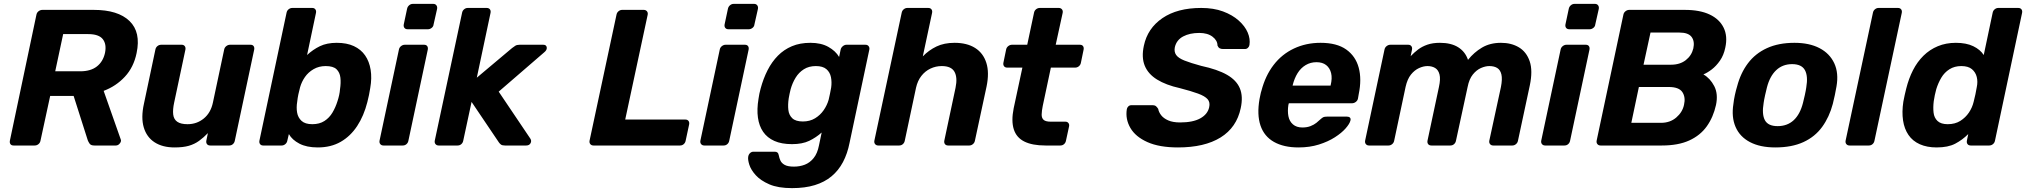

<svg xmlns="http://www.w3.org/2000/svg" viewBox="-20 -751 10458 991"><path d="M50 0Q39 0 34 -7Q29 -14 31 -25L168 -675Q170 -686 179 -693Q188 -700 199 -700H464Q589 -700 648.5 -642.5Q708 -585 685 -477Q670 -404 624.5 -355Q579 -306 515 -282L603 -32Q604 -29 604.5 -27Q605 -25 604 -21Q602 -13 594.5 -6.5Q587 0 578 0H467Q449 0 442.5 -9.5Q436 -19 433 -27L360 -256H239L189 -25Q187 -14 178.5 -7Q170 0 159 0ZM265 -383H394Q448 -383 480 -408Q512 -433 522 -478Q531 -523 510.5 -549Q490 -575 435 -575H306Z M881 10Q819 10 778 -16.5Q737 -43 722 -93.5Q707 -144 723 -216L782 -495Q784 -506 792.5 -513Q801 -520 812 -520H918Q928 -520 933.5 -513Q939 -506 937 -495L879 -222Q871 -185 874 -160Q877 -135 895 -122.5Q913 -110 948 -110Q996 -110 1032 -139.5Q1068 -169 1079 -222L1137 -495Q1139 -506 1148 -513Q1157 -520 1167 -520H1273Q1284 -520 1289 -513Q1294 -506 1292 -495L1192 -25Q1190 -14 1182 -7Q1174 0 1163 0H1065Q1054 0 1048.5 -7Q1043 -14 1045 -25L1053 -64Q1031 -41 1007.5 -24Q984 -7 954.5 1.5Q925 10 881 10Z M1620 10Q1563 10 1525.5 -9.5Q1488 -29 1471 -59L1463 -25Q1461 -14 1452.5 -7Q1444 0 1434 0H1338Q1328 0 1322.5 -7Q1317 -14 1319 -25L1459 -685Q1461 -696 1469.5 -703Q1478 -710 1489 -710H1592Q1602 -710 1607.5 -703Q1613 -696 1611 -685L1565 -467Q1595 -495 1631 -512.5Q1667 -530 1718 -530Q1770 -530 1806.5 -513Q1843 -496 1864.5 -465Q1886 -434 1893 -391Q1900 -348 1891 -297Q1888 -278 1884.5 -260.5Q1881 -243 1876 -224Q1858 -153 1823.5 -100.5Q1789 -48 1738.5 -19Q1688 10 1620 10ZM1592 -110Q1629 -110 1654.5 -126.5Q1680 -143 1696 -170Q1712 -197 1722 -229Q1727 -244 1730.5 -260Q1734 -276 1735 -291Q1740 -323 1737 -350Q1734 -377 1717 -393.5Q1700 -410 1661 -410Q1626 -410 1598.5 -394Q1571 -378 1554 -353.5Q1537 -329 1529 -301Q1524 -283 1520 -264Q1516 -245 1514 -226Q1509 -196 1513.5 -170Q1518 -144 1536.5 -127Q1555 -110 1592 -110Z M1959 0Q1949 0 1943 -7Q1937 -14 1939 -25L2039 -495Q2041 -506 2050 -513Q2059 -520 2069 -520H2169Q2180 -520 2185 -513Q2190 -506 2188 -495L2088 -25Q2086 -14 2078 -7Q2070 0 2059 0ZM2084 -600Q2073 -600 2067.5 -607Q2062 -614 2064 -625L2081 -705Q2083 -716 2091.5 -723.5Q2100 -731 2111 -731H2216Q2227 -731 2232.5 -723.5Q2238 -716 2236 -705L2218 -625Q2217 -614 2208 -607Q2199 -600 2189 -600Z M2244 0Q2234 0 2228 -7Q2222 -14 2224 -25L2365 -685Q2367 -696 2375.5 -703Q2384 -710 2394 -710H2492Q2503 -710 2508.5 -703Q2514 -696 2512 -685L2441 -350L2623 -503Q2632 -510 2640 -515Q2648 -520 2662 -520H2784Q2800 -520 2802 -506.5Q2804 -493 2789 -481L2554 -278L2717 -36Q2725 -24 2718.5 -12Q2712 0 2696 0H2586Q2572 0 2565.5 -5Q2559 -10 2555 -16L2414 -225L2371 -25Q2369 -14 2361 -7Q2353 0 2342 0Z M3043 0Q3033 0 3027 -7Q3021 -14 3023 -25L3162 -675Q3164 -686 3172.5 -693Q3181 -700 3191 -700H3303Q3313 -700 3319 -693Q3325 -686 3323 -675L3207 -134H3517Q3528 -134 3533.5 -127Q3539 -120 3537 -109L3519 -25Q3517 -14 3509 -7Q3501 0 3490 0Z M3615 0Q3605 0 3599 -7Q3593 -14 3595 -25L3695 -495Q3697 -506 3706 -513Q3715 -520 3725 -520H3825Q3836 -520 3841 -513Q3846 -506 3844 -495L3744 -25Q3742 -14 3734 -7Q3726 0 3715 0ZM3740 -600Q3729 -600 3723.5 -607Q3718 -614 3720 -625L3737 -705Q3739 -716 3747.5 -723.5Q3756 -731 3767 -731H3872Q3883 -731 3888.5 -723.5Q3894 -716 3892 -705L3874 -625Q3873 -614 3864 -607Q3855 -600 3845 -600Z M4068 220Q3996 220 3951 200.5Q3906 181 3881 153.5Q3856 126 3847.5 99Q3839 72 3842 57Q3844 46 3851.5 39Q3859 32 3869 32H3979Q3988 32 3993 36.5Q3998 41 4000 52Q4002 64 4008 77.5Q4014 91 4030 100Q4046 109 4078 109Q4108 109 4134 99Q4160 89 4179.5 65Q4199 41 4207 0L4221 -67Q4192 -41 4156.5 -24Q4121 -7 4068 -7Q4014 -7 3977 -23.5Q3940 -40 3919 -70.5Q3898 -101 3892 -144Q3886 -187 3895 -241Q3897 -256 3899.5 -267.5Q3902 -279 3906 -294Q3920 -346 3942 -389Q3964 -432 3995 -463.5Q4026 -495 4067.5 -512.5Q4109 -530 4163 -530Q4218 -530 4255.5 -509Q4293 -488 4311 -457L4319 -495Q4321 -505 4330 -512.5Q4339 -520 4349 -520H4447Q4458 -520 4463.5 -512.5Q4469 -505 4467 -495L4365 -14Q4354 42 4331 85.5Q4308 129 4272 159Q4236 189 4185.5 204.5Q4135 220 4068 220ZM4124 -124Q4160 -124 4187 -140.5Q4214 -157 4231.5 -182.5Q4249 -208 4257 -236Q4260 -247 4264 -267.5Q4268 -288 4270 -299Q4274 -327 4269 -352.5Q4264 -378 4245.5 -394Q4227 -410 4191 -410Q4155 -410 4129 -393.5Q4103 -377 4086.5 -350Q4070 -323 4061 -291Q4058 -280 4055.5 -267.5Q4053 -255 4051 -244Q4046 -211 4049 -184Q4052 -157 4069.5 -140.5Q4087 -124 4124 -124Z M4513 0Q4503 0 4497 -7Q4491 -14 4493 -25L4634 -685Q4636 -696 4644.5 -703Q4653 -710 4663 -710H4771Q4782 -710 4787.5 -703Q4793 -696 4791 -685L4743 -460Q4774 -492 4813.5 -511Q4853 -530 4907 -530Q4971 -530 5013 -503.5Q5055 -477 5071 -426.5Q5087 -376 5072 -304L5012 -25Q5010 -14 5001.5 -7Q4993 0 4983 0H4874Q4863 0 4857.5 -7Q4852 -14 4854 -25L4912 -298Q4923 -351 4906.5 -380.5Q4890 -410 4841 -410Q4810 -410 4782.5 -397Q4755 -384 4735.5 -359Q4716 -334 4708 -298L4650 -25Q4648 -14 4640 -7Q4632 0 4621 0Z M5376 0Q5308 0 5267 -20.5Q5226 -41 5212.5 -84Q5199 -127 5212 -192L5257 -402H5179Q5168 -402 5162.5 -409Q5157 -416 5159 -427L5173 -495Q5175 -506 5184 -513Q5193 -520 5203 -520H5282L5317 -685Q5319 -696 5327.5 -703Q5336 -710 5347 -710H5445Q5455 -710 5461 -703Q5467 -696 5465 -685L5429 -520H5554Q5565 -520 5570 -513Q5575 -506 5573 -495L5559 -427Q5557 -416 5548.5 -409Q5540 -402 5529 -402H5404L5362 -204Q5357 -179 5356.5 -160.5Q5356 -142 5366.5 -132.5Q5377 -123 5403 -123H5479Q5489 -123 5494.5 -116Q5500 -109 5498 -99L5482 -25Q5480 -14 5472 -7Q5464 0 5453 0Z M6060 10Q5964 10 5902.5 -17.5Q5841 -45 5814.5 -90.5Q5788 -136 5796 -187Q5797 -195 5803.5 -201.5Q5810 -208 5819 -208H5928Q5941 -208 5947 -202.5Q5953 -197 5958 -189Q5961 -172 5973.5 -156Q5986 -140 6010 -129.5Q6034 -119 6071 -119Q6137 -119 6175 -140Q6213 -161 6221 -197Q6227 -223 6213 -239Q6199 -255 6163.5 -268Q6128 -281 6070 -296Q5998 -312 5952 -340.5Q5906 -369 5888.5 -412Q5871 -455 5884 -515Q5903 -605 5980 -657.5Q6057 -710 6180 -710Q6244 -710 6292.5 -692Q6341 -674 6373.5 -645Q6406 -616 6420 -583Q6434 -550 6429 -519Q6428 -511 6421.5 -504.5Q6415 -498 6406 -498H6292Q6282 -498 6275 -502Q6268 -506 6264 -516Q6264 -542 6238.5 -561.5Q6213 -581 6170 -581Q6121 -581 6087 -563Q6053 -545 6044 -508Q6039 -484 6050.5 -467.5Q6062 -451 6093.5 -438.5Q6125 -426 6180 -411Q6264 -393 6313 -365Q6362 -337 6379.5 -295Q6397 -253 6384 -193Q6363 -93 6280 -41.5Q6197 10 6060 10Z M6682 10Q6606 10 6555.5 -18.5Q6505 -47 6486 -103Q6467 -159 6481 -240Q6483 -248 6485.5 -261.5Q6488 -275 6491 -283Q6511 -360 6553.5 -415.5Q6596 -471 6658.5 -500.5Q6721 -530 6796 -530Q6880 -530 6928.5 -495.5Q6977 -461 6993 -401.5Q7009 -342 6993 -265L6989 -242Q6987 -232 6978 -225Q6969 -218 6958 -218H6632Q6632 -217 6631.5 -214.5Q6631 -212 6630 -210Q6625 -178 6630 -151.5Q6635 -125 6653.5 -109Q6672 -93 6702 -93Q6726 -93 6744 -100Q6762 -107 6774.5 -117Q6787 -127 6794 -134Q6805 -144 6811 -146.5Q6817 -149 6829 -149H6933Q6943 -149 6948 -143.5Q6953 -138 6950 -128Q6946 -112 6925.5 -88.5Q6905 -65 6870 -42.5Q6835 -20 6787.5 -5Q6740 10 6682 10ZM6652 -309H6848V-311Q6857 -347 6850.5 -373.5Q6844 -400 6825 -415Q6806 -430 6775 -430Q6744 -430 6719 -415Q6694 -400 6677.5 -373.5Q6661 -347 6652 -311Z M7046 0Q7036 0 7030 -7Q7024 -14 7026 -25L7126 -495Q7128 -506 7137 -513Q7146 -520 7156 -520H7249Q7259 -520 7264.5 -513Q7270 -506 7268 -495L7261 -461Q7279 -480 7299.5 -495.5Q7320 -511 7347.5 -520.5Q7375 -530 7412 -530Q7470 -530 7506.5 -507Q7543 -484 7557 -442Q7588 -481 7629.5 -505.5Q7671 -530 7727 -530Q7781 -530 7820 -506.5Q7859 -483 7875.5 -434.5Q7892 -386 7876 -310L7815 -25Q7813 -14 7804.5 -7Q7796 0 7786 0H7687Q7677 0 7671 -7Q7665 -14 7667 -25L7727 -302Q7735 -343 7729.5 -366.5Q7724 -390 7708 -400Q7692 -410 7667 -410Q7647 -410 7624 -400Q7601 -390 7582 -366.5Q7563 -343 7555 -302L7495 -25Q7493 -14 7485 -7Q7477 0 7466 0H7368Q7357 0 7351.5 -7Q7346 -14 7348 -25L7407 -302Q7416 -343 7410 -366.5Q7404 -390 7387.5 -400Q7371 -410 7348 -410Q7327 -410 7304 -399.5Q7281 -389 7262.5 -366Q7244 -343 7235 -303L7176 -25Q7174 -14 7165.5 -7Q7157 0 7147 0Z M7955 0Q7945 0 7939 -7Q7933 -14 7935 -25L8035 -495Q8037 -506 8046 -513Q8055 -520 8065 -520H8165Q8176 -520 8181 -513Q8186 -506 8184 -495L8084 -25Q8082 -14 8074 -7Q8066 0 8055 0ZM8080 -600Q8069 -600 8063.5 -607Q8058 -614 8060 -625L8077 -705Q8079 -716 8087.5 -723.5Q8096 -731 8107 -731H8212Q8223 -731 8228.5 -723.5Q8234 -716 8232 -705L8214 -625Q8213 -614 8204 -607Q8195 -600 8185 -600Z M8241 0Q8231 0 8225 -7Q8219 -14 8221 -25L8359 -675Q8361 -686 8370 -693Q8379 -700 8389 -700H8676Q8754 -700 8804.5 -676Q8855 -652 8876.5 -608Q8898 -564 8885 -505Q8877 -466 8857.5 -438Q8838 -410 8815 -392.5Q8792 -375 8772 -367Q8807 -347 8828 -306.5Q8849 -266 8837 -209Q8823 -146 8789.5 -99Q8756 -52 8699 -26Q8642 0 8558 0ZM8400 -117H8553Q8600 -117 8632 -144.5Q8664 -172 8672 -210Q8681 -249 8663.5 -275.5Q8646 -302 8593 -302H8439ZM8463 -417H8605Q8651 -417 8681 -440.5Q8711 -464 8720 -501Q8728 -538 8711 -560.5Q8694 -583 8648 -583H8499Z M9143 10Q9065 10 9012.5 -17.5Q8960 -45 8938 -96Q8916 -147 8927 -215Q8929 -235 8934.5 -260.5Q8940 -286 8946 -305Q8964 -374 9002 -424.5Q9040 -475 9100 -502.5Q9160 -530 9242 -530Q9319 -530 9371.5 -502.5Q9424 -475 9447.5 -424.5Q9471 -374 9459 -305Q9456 -286 9450.5 -260.5Q9445 -235 9440 -215Q9422 -147 9385 -96Q9348 -45 9288 -17.5Q9228 10 9143 10ZM9155 -100Q9205 -100 9238 -130.5Q9271 -161 9286 -220Q9290 -235 9295.5 -260Q9301 -285 9303 -300Q9313 -358 9296 -389Q9279 -420 9230 -420Q9181 -420 9148 -389Q9115 -358 9100 -300Q9096 -285 9090.5 -260Q9085 -235 9083 -220Q9073 -161 9089.5 -130.5Q9106 -100 9155 -100Z M9526 0Q9516 0 9510 -7Q9504 -14 9506 -25L9647 -685Q9649 -696 9657.5 -703Q9666 -710 9676 -710H9776Q9787 -710 9792.5 -703Q9798 -696 9796 -685L9655 -25Q9653 -14 9645 -7Q9637 0 9626 0Z M9976 10Q9926 10 9889 -6.5Q9852 -23 9830.5 -54.5Q9809 -86 9802.5 -129.5Q9796 -173 9804 -226Q9808 -245 9811 -260.5Q9814 -276 9819 -294Q9832 -346 9854 -389Q9876 -432 9908 -463.5Q9940 -495 9982 -512.5Q10024 -530 10075 -530Q10129 -530 10165 -512.5Q10201 -495 10219 -467L10265 -685Q10267 -696 10275.5 -703Q10284 -710 10294 -710H10397Q10408 -710 10413.5 -703Q10419 -696 10417 -685L10277 -25Q10275 -14 10266.5 -7Q10258 0 10247 0H10152Q10141 0 10135.5 -7Q10130 -14 10132 -25L10139 -59Q10109 -29 10072 -9.5Q10035 10 9976 10ZM10033 -110Q10071 -110 10098 -127Q10125 -144 10142.5 -170Q10160 -196 10167 -226Q10172 -245 10176 -264Q10180 -283 10183 -301Q10189 -329 10183 -353.5Q10177 -378 10158 -394Q10139 -410 10103 -410Q10068 -410 10042 -393.5Q10016 -377 10000 -350Q9984 -323 9974 -291Q9970 -276 9966.5 -260Q9963 -244 9961 -229Q9957 -197 9960 -170Q9963 -143 9980.5 -126.5Q9998 -110 10033 -110Z"/></svg>

Font: Rubik Light SemiBold
Style: Italic
Weight: 600
Italic angle: -12°
Version: Version 2.104